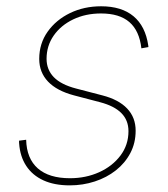

<svg xmlns="http://www.w3.org/2000/svg" viewBox="-20 -570 528 602"><path d="M198.7 11.2Q150.4 11.2 116 -4.6Q81.5 -20.5 62.3 -49.8Q43 -79.1 40 -120.1Q39.6 -125 39.8 -124.5Q40 -124 39.6 -128.9L62 -131.8Q63.5 -72.8 98.6 -42Q133.8 -11.2 199.2 -11.2Q249 -11.2 290.8 -30Q332.5 -48.8 357.7 -82.3Q382.8 -115.7 382.8 -158.7Q382.8 -192.9 360.6 -215.3Q338.4 -237.8 293.9 -249.5L211.9 -271Q158.2 -285.2 130.6 -314.2Q103 -343.3 103 -385.3Q103 -433.6 129.4 -470.7Q155.8 -507.8 199.7 -529.1Q243.7 -550.3 296.9 -550.3Q361.3 -550.3 398.7 -519Q436 -487.8 444.8 -427.7Q445.3 -425.3 445.1 -425.3Q444.8 -425.3 445.3 -422.4L423.3 -418.5Q417 -473.6 385.7 -500.7Q354.5 -527.8 296.9 -527.8Q248.5 -527.8 209.7 -509.3Q170.9 -490.7 148.4 -458.5Q126 -426.3 126 -385.7Q126 -351.6 148.7 -328.1Q171.4 -304.7 218.3 -292.5L300.8 -271Q352.1 -257.8 378.7 -229.7Q405.3 -201.7 405.3 -160.2Q405.3 -121.6 388.7 -90.1Q372.1 -58.6 343.3 -35.9Q314.5 -13.2 277.1 -1Q239.7 11.2 198.7 11.2Z"/></svg>

Font: Inter 16pt Thin
Style: Italic
Weight: 250
Italic angle: -9.3988°
Version: Version 4.001;git-66647c0bb